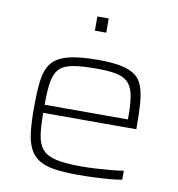

<svg xmlns="http://www.w3.org/2000/svg" viewBox="-81 -783 801 865"><g transform="rotate(10 320.0 -351.0)"><path d="M332 8Q266 8 222 1Q178 -6 151 -24Q124 -42 109.5 -72Q95 -102 90 -147Q85 -192 85 -254Q85 -328 91 -378.5Q97 -429 120 -459.5Q143 -490 194 -504Q245 -518 334 -518Q397 -518 438 -509.5Q479 -501 503 -483.5Q527 -466 538 -435Q549 -404 552.5 -360Q556 -316 556 -256V-240H130Q130 -177 136.5 -136.5Q143 -96 164 -73Q185 -50 227 -41Q269 -32 340 -32Q370 -32 405 -34Q440 -36 473.5 -39Q507 -42 533 -46V-5Q511 -1 477 2Q443 5 406 6.5Q369 8 332 8ZM511 -257V-297Q511 -358 502.5 -394Q494 -430 473.5 -448Q453 -466 418.5 -472Q384 -478 332 -478Q264 -478 223.5 -470.5Q183 -463 163 -442Q143 -421 136.5 -382Q130 -343 130 -277H531ZM295 -645V-710H347V-645Z"/></g></svg>

Font: Saira Expanded ExtraLight
Style: Regular
Weight: 250
Width: 7
Designer: Hector Gatti with collaboration of the Omnibus-Type team
Foundry: Omnibus-Type
Version: Version 1.101